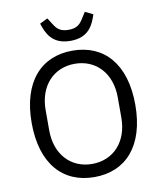

<svg xmlns="http://www.w3.org/2000/svg" viewBox="-98 -991 904 1080"><g transform="rotate(-10 354.0 -450.5)"><path d="M354 -766C461 -766 488 -836 506 -891L461 -913L440 -880C422 -851 405 -829 354 -829C303 -829 286 -851 268 -880L247 -913L202 -891C220 -836 247 -766 354 -766ZM354 12C534 12 650 -115 650 -349C650 -583 534 -710 354 -710C174 -710 58 -583 58 -349C58 -115 174 12 354 12ZM354 -63C233 -63 148 -153 148 -291V-407C148 -545 233 -635 354 -635C475 -635 560 -545 560 -407V-291C560 -153 475 -63 354 -63Z"/></g></svg>

Font: Braiins Sans
Style: Regular
Weight: 400
Designer: Mike Abbink, Paul van der Laan, Pieter van Rosmalen, Jiri Chlebus, Lubos Buracinsky
Foundry: Bold Monday, Sudetype
Version: Version 1.000;hotconv 1.0.109;makeotfexe 2.5.65596